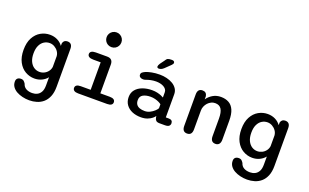

<svg xmlns="http://www.w3.org/2000/svg" viewBox="-104 -1279 3302 2051"><g transform="rotate(20 1547.5 -253.0)"><path d="M303 248Q263 248 225.2 239Q187.5 230 157.2 213Q127 196 109.2 170.5Q91.5 145 91.5 111.5Q91.5 86.5 106 74.2Q120.5 62 144 62Q166.5 62 178.5 73.8Q190.5 85.5 198 98.5Q208 132.5 236.8 148.5Q265.5 164.5 306 164.5Q336 164.5 361.8 152.2Q387.5 140 403.2 112Q419 84 419 37V-56Q395 -25.5 357.5 -7.5Q320 10.5 275 10.5Q219.5 10.5 171 -17.5Q122.5 -45.5 92.8 -101.2Q63 -157 63 -239Q63 -321.5 92.8 -376.5Q122.5 -431.5 171 -459Q219.5 -486.5 275 -486.5Q322.5 -486.5 361 -467.2Q399.5 -448 423 -414L423.5 -445Q434.5 -483.5 474.5 -483.5Q530 -483.5 530 -418V11.5Q530 77.5 511 123Q492 168.5 460 196Q428 223.5 387.2 235.8Q346.5 248 303 248ZM302.5 -74.5Q330.5 -74.5 356 -87.2Q381.5 -100 398.5 -122.8Q415.5 -145.5 419 -174V-295.5Q416.5 -325 399.5 -349Q382.5 -373 356.8 -387.5Q331 -402 302.5 -402Q268.5 -402 239.8 -384.2Q211 -366.5 193.5 -330.5Q176 -294.5 176 -239Q176 -185 193.5 -148.2Q211 -111.5 239.8 -93Q268.5 -74.5 302.5 -74.5Z M770 -82H883V-394.5H799.5Q767 -394.5 750.2 -405Q733.5 -415.5 733.5 -435.5Q733.5 -455 750.2 -465.5Q767 -476 799.5 -476H926.5Q993 -476 993 -409.5V-82H1099.5Q1130.5 -82 1145.8 -71.5Q1161 -61 1161 -41Q1161 -21.5 1145.8 -10.8Q1130.5 0 1099.5 0H770Q739.5 0 724.2 -10.8Q709 -21.5 709 -41Q709 -61 724.2 -71.5Q739.5 -82 770 -82ZM850.5 -670Q850.5 -693 861.8 -712Q873 -731 892.2 -742.2Q911.5 -753.5 934.5 -753.5Q958 -753.5 977 -742.2Q996 -731 1007.2 -712Q1018.5 -693 1018.5 -670Q1018.5 -646.5 1007.2 -627.2Q996 -608 977 -597Q958 -586 934.5 -586Q911.5 -586 892.2 -597Q873 -608 861.8 -627.2Q850.5 -646.5 850.5 -670Z M1697.5 2.5Q1667.5 2.5 1655.5 -9.8Q1643.5 -22 1640 -43.5L1637.5 -59.5Q1630 -46.5 1610 -30Q1590 -13.5 1558.8 -1.5Q1527.5 10.5 1485 10.5Q1429.5 10.5 1385.5 -8.2Q1341.5 -27 1316 -62.8Q1290.5 -98.5 1290.5 -149Q1290.5 -199 1319 -233.2Q1347.5 -267.5 1395.8 -285.2Q1444 -303 1503.5 -303Q1535.5 -303 1562.5 -296.8Q1589.5 -290.5 1608.8 -282.2Q1628 -274 1636 -268.5V-328Q1636 -347 1625.2 -361.5Q1614.5 -376 1596.8 -385.8Q1579 -395.5 1556.8 -400.2Q1534.5 -405 1511.5 -405Q1480 -405 1450.8 -398.8Q1421.5 -392.5 1400 -384Q1391.5 -380.5 1383.5 -379.5Q1375.5 -378.5 1369.5 -378.5Q1349.5 -378.5 1336 -388Q1322.5 -397.5 1322.5 -416Q1322.5 -432.5 1335 -442.2Q1347.5 -452 1364.5 -459.5Q1390.5 -471 1432 -479.2Q1473.5 -487.5 1523.5 -487.5Q1564 -487.5 1602.2 -478.2Q1640.5 -469 1671.2 -450.8Q1702 -432.5 1720 -405.2Q1738 -378 1738 -342V-79.5H1773Q1794.5 -79.5 1805.5 -69.2Q1816.5 -59 1816.5 -40Q1816.5 -21.5 1803.5 -9.5Q1790.5 2.5 1756.5 2.5ZM1636 -191Q1627.5 -199.5 1608.2 -209Q1589 -218.5 1563.8 -225Q1538.5 -231.5 1512 -231.5Q1460 -231.5 1426.5 -213Q1393 -194.5 1393 -151.5Q1393 -121 1406.5 -102Q1420 -83 1444.5 -74.5Q1469 -66 1501.5 -66Q1532.5 -66 1560.2 -80Q1588 -94 1608.2 -112.8Q1628.5 -131.5 1636 -146.5ZM1489 -543.5Q1482 -543.5 1475 -547.2Q1468 -551 1468 -561Q1468 -573.5 1482.5 -596.5L1516 -642Q1529.5 -665.5 1542.5 -672.2Q1555.5 -679 1580 -679H1593Q1606 -679 1613.5 -672.8Q1621 -666.5 1621 -656.5Q1621 -642.5 1604.5 -627.5L1543 -568Q1527.5 -554 1514.2 -548.8Q1501 -543.5 1489 -543.5Z M2332 5Q2276 5 2276 -62V-261.5Q2276 -333 2254.2 -368.2Q2232.5 -403.5 2182.5 -403.5Q2159 -403.5 2137.8 -393Q2116.5 -382.5 2100.2 -364.8Q2084 -347 2074.5 -324.2Q2065 -301.5 2065 -277.5V-62Q2065 5 2009 5Q1954 5 1954 -62V-418.5Q1954 -485 2009 -485Q2054.5 -485 2062.5 -439V-403Q2087 -439 2127 -463Q2167 -487 2218.5 -487Q2270.5 -487 2308.5 -466Q2346.5 -445 2366.8 -398.8Q2387 -352.5 2387 -277.5V-62Q2387 -29.5 2372.8 -12.2Q2358.5 5 2332 5Z M2779 248Q2739 248 2701.2 239Q2663.5 230 2633.2 213Q2603 196 2585.2 170.5Q2567.5 145 2567.5 111.5Q2567.5 86.5 2582 74.2Q2596.5 62 2620 62Q2642.5 62 2654.5 73.8Q2666.5 85.5 2674 98.5Q2684 132.5 2712.8 148.5Q2741.5 164.5 2782 164.5Q2812 164.5 2837.8 152.2Q2863.5 140 2879.2 112Q2895 84 2895 37V-56Q2871 -25.5 2833.5 -7.5Q2796 10.5 2751 10.5Q2695.5 10.5 2647 -17.5Q2598.5 -45.5 2568.8 -101.2Q2539 -157 2539 -239Q2539 -321.5 2568.8 -376.5Q2598.5 -431.5 2647 -459Q2695.5 -486.5 2751 -486.5Q2798.5 -486.5 2837 -467.2Q2875.5 -448 2899 -414L2899.5 -445Q2910.5 -483.5 2950.5 -483.5Q3006 -483.5 3006 -418V11.5Q3006 77.5 2987 123Q2968 168.5 2936 196Q2904 223.5 2863.2 235.8Q2822.5 248 2779 248ZM2778.5 -74.5Q2806.5 -74.5 2832 -87.2Q2857.5 -100 2874.5 -122.8Q2891.5 -145.5 2895 -174V-295.5Q2892.5 -325 2875.5 -349Q2858.5 -373 2832.8 -387.5Q2807 -402 2778.5 -402Q2744.5 -402 2715.8 -384.2Q2687 -366.5 2669.5 -330.5Q2652 -294.5 2652 -239Q2652 -185 2669.5 -148.2Q2687 -111.5 2715.8 -93Q2744.5 -74.5 2778.5 -74.5Z"/></g></svg>

Font: Sono ExtraLight Monospace Medium
Style: Regular
Weight: 500
Version: Version 2.112